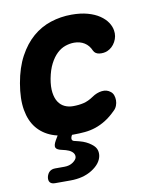

<svg xmlns="http://www.w3.org/2000/svg" viewBox="-87 -629 774 924"><g transform="rotate(-10 300.0 -167.5)"><path d="M24 -278Q37 -353 66 -406.5Q95 -460 134.5 -494Q174 -528 223 -544Q272 -560 325 -560Q370 -560 404 -550.5Q438 -541 461.5 -525Q485 -509 498 -489.5Q511 -470 514 -450Q519 -421 504.5 -394.5Q490 -368 464 -357Q446 -350 425.5 -352.5Q405 -355 397 -372Q386 -398 364.5 -411.5Q343 -425 314 -425Q293 -425 271 -417.5Q249 -410 230 -392Q211 -374 196 -345Q181 -316 173 -274Q166 -235 170 -206.5Q174 -178 186 -160Q198 -142 216.5 -133.5Q235 -125 257 -125Q285 -125 308.5 -130.5Q332 -136 357 -153Q380 -169 405 -172Q430 -175 448 -160Q457 -153 461 -141.5Q465 -130 465 -117Q465 -104 460 -91Q455 -78 445 -69Q419 -43 394 -27.5Q369 -12 343.5 -3.5Q318 5 291 7.5Q264 10 235 10H228L225 15Q220 26 222.5 33Q225 40 238 42Q256 46 274 52Q304 63 324 82.5Q344 102 339 133Q332 170 288.5 197.5Q245 225 182 225H107Q90 225 82.5 216Q75 207 78 190Q82 173 92.5 164Q103 155 120 155H165Q190 155 207 143Q224 131 226 119Q229 97 201 83Q187 77 168 73Q143 68 138 57Q133 46 146 23L159 1Q145 -2 132 -7Q87 -24 58.5 -59Q30 -94 20.5 -148.5Q11 -203 24 -278Z"/></g></svg>

Font: Maple Mono NL ExtraBold
Style: Italic
Weight: 800
Italic angle: -10°
Monospace: yes
Designer: subframe7536
Version: Version 7.000